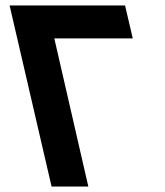

<svg xmlns="http://www.w3.org/2000/svg" viewBox="-20 -680 601 700"><path d="M178 -540 302 0H168L15 -660H436L464 -540Z"/></svg>

Font: Cairo
Style: Bold Italic
Weight: 700
Italic angle: -13°
Designer: Mohamed Gaber, Accademia di Belle Arti di Urbino and others
Foundry: Kief Type Foundry, Accademia di Belle Arti di Urbino and others
Version: Version 3.011